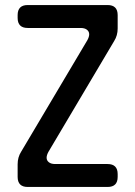

<svg xmlns="http://www.w3.org/2000/svg" viewBox="-20 -733 537 762"><path d="M407 9H90Q50 9 50 -31V-81Q50 -109 64 -131L327 -574Q334 -587 334 -597Q334 -608 325 -615Q316 -622 300 -622H90Q50 -622 50 -662V-673Q50 -713 90 -713H407Q447 -713 447 -673V-620Q447 -592 433 -570L172 -130Q165 -117 165 -107Q165 -96 174 -89Q183 -82 199 -82H407Q447 -82 447 -42V-31Q447 9 407 9Z"/></svg>

Font: ZCOOL QingKe HuangYou
Style: Regular
Weight: 400
Version: Version 1.000